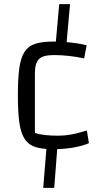

<svg xmlns="http://www.w3.org/2000/svg" viewBox="-20 -774 493 924"><path d="M258 -91 241 130H188L206 -91ZM247 -553 265 -754H317L299 -553ZM237 -56Q183 -56 150 -66.5Q117 -77 98.5 -105.5Q80 -134 73 -184.5Q66 -235 66 -315Q66 -396 73 -446.5Q80 -497 98.5 -525Q117 -553 150.5 -563.5Q184 -574 237 -574Q263 -574 291 -572Q319 -570 346.5 -566Q374 -562 397 -556L385 -493Q347 -501 310.5 -505Q274 -509 238 -509Q187 -509 167.5 -489.5Q148 -470 148 -422V-134Q187 -121 260 -121Q291 -121 321.5 -126.5Q352 -132 398 -146L408 -85Q376 -71 330.5 -63.5Q285 -56 237 -56Z"/></svg>

Font: Changa Light
Style: Regular
Weight: 300
Designer: Eduardo Rodriguez Tunni
Foundry: Eduardo Rodriguez Tunni
Version: Version 3.002; ttfautohint (v1.8.2)